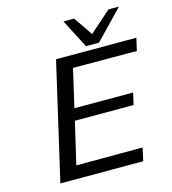

<svg xmlns="http://www.w3.org/2000/svg" viewBox="-127 -995 985 1099"><g transform="rotate(-15 365.0 -445.5)"><path d="M351 -891H414L491 -779L618 -891H680L516 -721H439ZM94 0 254 -693H730L713 -619L335 -620L283 -395H631L615 -325H267L209 -76L602 -77L585 0Z"/></g></svg>

Font: Coval
Style: Book Italic
Weight: 350
Foundry: Context Ltd
Version: Version 001.000